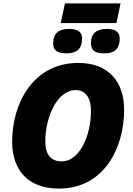

<svg xmlns="http://www.w3.org/2000/svg" viewBox="-20 -1093 777 1123"><path d="M335 -958H661L685 -1073H360ZM369 -781C437 -781 460 -815 460 -867C460 -915 420 -924 383 -924C325 -924 291 -899 291 -839C291 -792 324 -781 369 -781ZM590 -781C658 -781 680 -815 680 -867C680 -915 641 -924 604 -924C546 -924 512 -899 512 -839C512 -792 545 -781 590 -781ZM325 10C588 10 706 -228 706 -450C706 -616 614 -725 438 -725C173 -725 51 -487 51 -265C51 -99 143 10 325 10ZM342 -149C277 -149 245 -190 245 -266C245 -409 315 -566 422 -566C480 -566 512 -521 512 -448C512 -285 438 -149 342 -149Z"/></svg>

Font: Noto Sans UI Black
Style: Italic
Weight: 900
Italic angle: -372°
Designer: Monotype Design Team
Foundry: Monotype Imaging Inc.
Version: Version 1.901